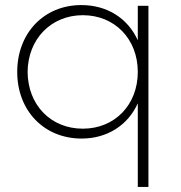

<svg xmlns="http://www.w3.org/2000/svg" viewBox="-20 -544 715 758"><path d="M524 -521V-385C485 -471 404 -524 301 -524C154 -524 48 -414 48 -260C48 -107 154 3 302 3C404 3 485 -50 524 -136V194H566V-521ZM307 -36C180 -36 90 -130 89 -260C90 -389 181 -484 307 -484C433 -484 524 -390 524 -260C524 -130 433 -36 307 -36Z"/></svg>

Font: Montserrat ExtraLight
Style: Regular
Weight: 250
Designer: Julieta Ulanovsky
Foundry: Julieta Ulanovsky
Version: Version 4.000